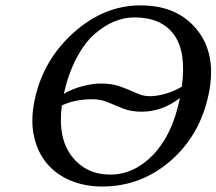

<svg xmlns="http://www.w3.org/2000/svg" viewBox="-20 -678 798 708"><path d="M749 -329.1Q717.3 -178.7 608.4 -84.5Q499.5 9.8 356.9 9.8Q292.5 9.8 239.5 -12.5Q186.5 -34.7 152.1 -76.2Q117.7 -117.7 105 -177Q92.3 -236.3 107.9 -310.1Q139.2 -457 251.5 -557.6Q363.8 -658.2 498 -658.2Q635.3 -658.2 707.8 -566.7Q780.3 -475.1 749 -329.1ZM650.4 -358.4Q668 -486.3 621.6 -550Q575.2 -613.8 475.6 -613.8Q438 -613.8 400.6 -598.4Q363.3 -583 327.1 -551Q291 -519 261.5 -462.4Q231.9 -405.8 215.3 -332Q246.6 -350.6 284.9 -360.4Q323.2 -370.1 351.6 -370.1Q393.6 -370.1 425.3 -358.4Q457 -346.7 482.2 -335Q507.3 -323.2 532.5 -323.2Q557.6 -323.2 590.6 -332.5Q623.5 -341.8 650.4 -358.4ZM643.1 -316.4Q577.6 -266.1 502.4 -266.1Q463.9 -266.1 434.3 -277.6Q404.8 -289.1 378.4 -300.5Q352.1 -312 321.3 -312Q255.4 -312 208 -289.1Q192.4 -168.9 244.9 -101.6Q297.4 -34.2 386.2 -34.2Q474.1 -34.2 544.2 -106.7Q614.3 -179.2 642.1 -310.1Q642.1 -311 642.6 -313.2Q643.1 -315.4 643.1 -316.4Z"/></svg>

Font: Linux Biolinum O
Style: Italic
Weight: 400
Italic angle: -12°
Designer: Philipp H. Poll
Foundry: Philipp H. Poll
Version: Version 1.1.3